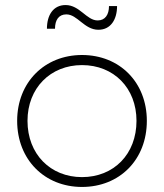

<svg xmlns="http://www.w3.org/2000/svg" viewBox="-20 -740 650 761"><path d="M444 -716H412C412 -682 397 -659 367 -659C323 -659 296 -720 240 -720C191 -720 166 -680 166 -626H198C198 -661 213 -683 243 -683C287 -683 314 -622 370 -622C419 -622 444 -663 444 -716ZM305 -522C157 -522 48 -414 48 -261C48 -107 157 1 305 1C454 1 562 -107 562 -261C562 -414 454 -522 305 -522ZM305 -482C431 -482 521 -391 521 -261C521 -129 431 -38 305 -38C180 -38 89 -129 89 -261C89 -391 180 -482 305 -482Z"/></svg>

Font: Montserrat arm ExtraLight
Style: Regular
Weight: 275
Designer: Julieta Ulanovsky
Foundry: Julieta Ulanovsky
Version: Version 6.000;PS 006.000;hotconv 1.0.88;makeotf.lib2.5.64775